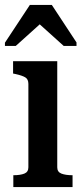

<svg xmlns="http://www.w3.org/2000/svg" viewBox="-23 -758 333 778"><path d="M187 -738H98L-3 -585V-572H41L162 -681H114L235 -572H287V-586ZM209 -510V-80Q209 -61 226 -54.5Q243 -48 270 -48H271V0H31V-48H32Q59 -48 75.5 -54.5Q92 -61 92 -80V-418Q92 -437 79.5 -444.5Q67 -452 40 -458L30 -460V-510Z"/></svg>

Font: Roboto Serif 28pt Condensed Medium
Style: Regular
Weight: 500
Width: 3
Designer: Greg Gazdowicz
Foundry: Commercial Type
Version: Version 1.008